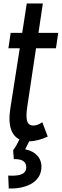

<svg xmlns="http://www.w3.org/2000/svg" viewBox="-20 -768 353 1098"><path d="M39 -147C23 -44 49 8 91 29C81 51 66 78 55 91L59 142C114 140 132 162 130 192C128 238 68 238 27 236L30 310C114 313 213 283 217 190C219 136 183 97 124 86C132 71 140 55 147 40C181 40 219 29 253 13L222 -69C205 -57 187 -50 171 -50C133 -50 125 -85 136 -158L186 -492H300L313 -580H200L225 -748H133L107 -580H41L28 -492H93Z"/></svg>

Font: Smiley Sans Oblique
Style: Regular
Weight: 400
Italic angle: -8°
Designer: oooooohmygosh, Nagisa Chen, Janine Sui, Heda Shi, Jian Li
Foundry: atelierAnchor
Version: Version 2.0.1